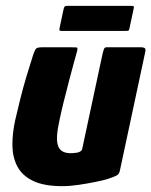

<svg xmlns="http://www.w3.org/2000/svg" viewBox="-20 -634 519 658"><path d="M194 4Q131 4 93.5 -14Q56 -32 39.5 -63.5Q23 -95 22.5 -135.5Q22 -176 32 -222Q40 -257 49.5 -295Q59 -333 70.5 -371.5Q82 -410 93 -444Q100 -465 105 -468.5Q110 -472 126 -472H220Q235 -472 242 -471.5Q249 -471 242 -451Q241 -447 234 -422Q227 -397 217.5 -360.5Q208 -324 198.5 -286Q189 -248 183 -218Q170 -159 179 -134Q188 -109 222 -109Q226 -109 232.5 -109.5Q239 -110 245 -111Q251 -112 256 -115.5Q261 -119 262 -125L332 -452Q334 -458 336 -465Q338 -472 345 -472H465Q469 -472 474.5 -470Q480 -468 478 -457L391 -50Q389 -38 380.5 -33Q372 -28 347 -20Q334 -16 307 -10.5Q280 -5 249.5 -0.5Q219 4 194 4ZM423 -534Q422 -530 420 -529Q418 -528 409 -528H193Q185 -528 184 -530Q183 -532 184 -537L198 -603Q200 -610 202 -612Q204 -614 211 -614H428Q436 -614 438 -612.5Q440 -611 438 -604Z"/></svg>

Font: Glory ExtraBold
Style: Italic
Weight: 800
Italic angle: -12°
Version: Version 1.011